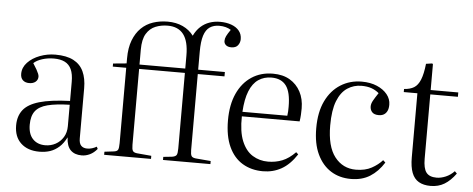

<svg xmlns="http://www.w3.org/2000/svg" viewBox="-52 -911 2592 1053"><g transform="rotate(5 1244.5 -384.0)"><path d="M194 14Q130 14 92.5 -21Q55 -56 55 -119Q55 -170 81.5 -204Q108 -238 169.5 -256Q231 -274 338 -278V-383Q338 -426 326 -452Q314 -478 290 -490Q266 -502 230 -502Q196 -502 166 -492.5Q136 -483 119 -467Q132 -447 139.5 -433.5Q147 -420 150.5 -411Q154 -402 154 -395Q154 -378 141 -367Q128 -356 106 -356Q84 -356 71 -368Q58 -380 58 -403Q58 -438 84 -465.5Q110 -493 151 -508.5Q192 -524 236 -524Q298 -524 336 -504Q374 -484 391.5 -446Q409 -408 409 -354V-78Q409 -50 421 -38Q433 -26 454 -26Q468 -26 481 -30Q494 -34 506 -41L512 -29Q494 -7 472 3.5Q450 14 427 14Q388 14 366 -8Q344 -30 342 -78Q325 -44 302.5 -24Q280 -4 253.5 5Q227 14 194 14ZM223 -24Q254 -24 280 -38Q306 -52 322 -78Q338 -104 338 -139V-257Q262 -255 216 -243Q170 -231 149.5 -204Q129 -177 129 -129Q129 -78 154.5 -51Q180 -24 223 -24Z M700 -510H952V-582Q952 -660 923 -698Q894 -736 836 -736Q800 -736 769 -723.5Q738 -711 719 -680Q700 -649 700 -592ZM550 0V-17L600 -23Q619 -25 624 -34.5Q629 -44 629 -71V-486H555V-503L629 -510V-538Q629 -596 645 -637.5Q661 -679 688.5 -706Q716 -733 753.5 -745.5Q791 -758 834 -758Q881 -758 917.5 -741Q954 -724 977 -693Q992 -724 1013.5 -743.5Q1035 -763 1062 -772.5Q1089 -782 1120 -782Q1155 -782 1182.5 -772Q1210 -762 1225.5 -743Q1241 -724 1241 -697Q1241 -678 1229.5 -663Q1218 -648 1193 -648Q1174 -648 1163.5 -657Q1153 -666 1153 -680Q1153 -693 1159.5 -706.5Q1166 -720 1182 -743Q1170 -751 1153.5 -755.5Q1137 -760 1118 -760Q1087 -760 1065.5 -745.5Q1044 -731 1033.5 -698Q1023 -665 1023 -608V-510H1170V-486H1023V-68Q1023 -44 1028.5 -35Q1034 -26 1052 -24L1135 -17V0H874V-17L922 -22Q941 -25 946.5 -34Q952 -43 952 -70V-486H700V-68Q700 -44 705.5 -35Q711 -26 729 -24L808 -17V0Z M1425 14Q1361 14 1312.5 -15Q1264 -44 1237 -102.5Q1210 -161 1210 -248Q1210 -334 1238 -395.5Q1266 -457 1316.5 -490.5Q1367 -524 1434 -524Q1489 -524 1527 -501.5Q1565 -479 1586 -439.5Q1607 -400 1607 -348Q1607 -331 1606 -313Q1605 -295 1602 -276H1284Q1282 -192 1303.5 -140Q1325 -88 1363 -64.5Q1401 -41 1448 -41Q1490 -41 1526.5 -55.5Q1563 -70 1598 -106L1610 -95Q1572 -37 1526 -11.5Q1480 14 1425 14ZM1285 -301H1532Q1534 -313 1534.5 -325.5Q1535 -338 1535 -351Q1535 -431 1508.5 -466.5Q1482 -502 1428 -502Q1387 -502 1356 -481Q1325 -460 1307 -415.5Q1289 -371 1285 -301Z M1909 14Q1846 14 1798.5 -16Q1751 -46 1723.5 -104Q1696 -162 1696 -247Q1696 -336 1725.5 -397Q1755 -458 1806.5 -490.5Q1858 -523 1923 -523Q1971 -523 2007 -507.5Q2043 -492 2063.5 -466.5Q2084 -441 2084 -410Q2084 -389 2077.5 -375.5Q2071 -362 2059.5 -355Q2048 -348 2031 -348Q2006 -348 1994.5 -360.5Q1983 -373 1983 -392Q1983 -407 1992.5 -424Q2002 -441 2020 -468Q2001 -484 1978 -492Q1955 -500 1924 -500Q1881 -500 1846 -477Q1811 -454 1791 -403.5Q1771 -353 1771 -269Q1771 -153 1815.5 -96Q1860 -39 1932 -39Q1983 -39 2018.5 -58.5Q2054 -78 2077 -104L2090 -92Q2058 -41 2014 -13.5Q1970 14 1909 14Z M2348 14Q2309 14 2283 -1Q2257 -16 2244.5 -48.5Q2232 -81 2232 -133V-486H2157V-503Q2190 -505 2211.5 -518Q2233 -531 2246 -563Q2259 -595 2265 -651L2299 -656L2303 -652V-510H2455V-486H2303V-132Q2303 -79 2320 -56.5Q2337 -34 2377 -34Q2401 -34 2427 -45Q2453 -56 2474 -78L2486 -66Q2457 -26 2424 -6Q2391 14 2348 14Z"/></g></svg>

Font: Literata 60pt Light
Style: Regular
Weight: 300
Designer: Latin by Veronika Burian and Jose Scaglione. Greek by Irene Vlachou. Cyrillic by Vera Evstafieva.
Foundry: TypeTogether
Version: Version 3.103;gftools[0.9.29]